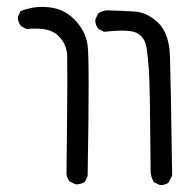

<svg xmlns="http://www.w3.org/2000/svg" viewBox="-20 -409 540 550"><path d="M440.4 121.1Q454.1 121.1 462.9 113.8L473.1 93.8Q469.2 -182.6 466.8 -249.5Q464.4 -313.5 433.1 -343.8Q401.9 -373.5 365.7 -376Q327.1 -378.4 284.7 -379.4Q272.5 -377.9 261.2 -370.6L253.4 -354Q252.9 -352.5 252.9 -351.1Q252.9 -336.9 262.2 -326.2L277.8 -317.9Q308.1 -321.3 329.1 -321.3Q356 -321.3 369.1 -315.9Q394 -304.7 399.4 -274.4Q403.8 -248 406.7 -205.8Q409.7 -163.6 411.6 85.4Q413.1 99.6 420.9 112.8L437 120.6Q439 121.1 440.4 121.1ZM195.8 118.7Q197.8 119.1 200.4 119.1Q203.1 119.1 207 118.2Q215.3 117.2 223.1 111.8L231 95.7Q233.9 -71.3 233.9 -164.8Q233.9 -258.3 231 -279.3Q225.1 -321.3 192.4 -354Q162.6 -383.8 120.1 -388.2Q110.4 -389.2 103.5 -389.2Q82.5 -389.2 67.1 -385.7Q51.8 -382.3 39.1 -377.4L31.7 -361.8Q31.2 -360.4 31.2 -358.9Q31.2 -357.4 31.5 -355Q31.7 -352.5 32.5 -349.6Q33.2 -346.7 34.2 -344.2Q36.6 -338.9 40.5 -334L56.2 -325.7Q69.3 -327.1 78.1 -327.1Q86.9 -327.1 92.8 -326.7Q126.5 -324.7 144 -309.1Q170.4 -286.1 172.4 -250.5Q172.9 -239.7 172.9 -177.2Q172.9 -114.7 170.4 89.4Q171.9 101.6 179.2 110.4Z"/></svg>

Font: NaikaiFont
Style: Light
Weight: 300
Version: Version 1.89